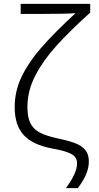

<svg xmlns="http://www.w3.org/2000/svg" viewBox="-20 -780 512 994"><path d="M379 66Q379 32 347 16Q315 0 251 -11Q149 -30 102.5 -81Q56 -132 56 -225Q56 -308 92 -383Q128 -458 193.5 -533Q259 -608 371 -712Q328 -708 203 -708H87V-760H447V-715Q341 -619 272.5 -543.5Q204 -468 163 -389Q122 -310 122 -227Q122 -174 137 -143Q152 -112 184.5 -94.5Q217 -77 276 -64Q335 -52 369.5 -38.5Q404 -25 422 -3Q440 19 440 56Q440 87 427 119.5Q414 152 383 194H321Q379 116 379 66Z"/></svg>

Font: OpenSansMMV
Style: Light
Weight: 300
Foundry: Ascender Corporation
Version: Version 4.001